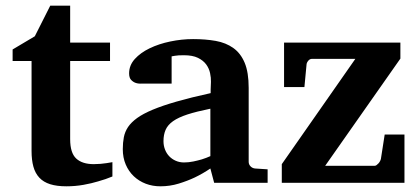

<svg xmlns="http://www.w3.org/2000/svg" viewBox="-20 -636 1459 668"><path d="M371.1 -22Q347.7 -12.2 321.3 -4.9Q298.8 2 270.3 7.1Q241.7 12.2 210.9 12.2Q177.7 12.2 154.5 4.9Q131.3 -2.4 116.9 -17.8Q102.5 -33.2 96.2 -56.2Q89.8 -79.1 89.8 -110.8V-423.8H23.9V-463.9L101.1 -509.8L154.8 -616.2H224.1V-487.8H362.8V-423.8H224.1V-151.9Q224.1 -104 245.1 -84.5Q266.1 -64.9 306.2 -64.9Q317.9 -64.9 329.6 -65.9Q341.3 -66.9 350.6 -68.4Q361.3 -69.8 371.1 -71.8Z M725.1 0 711.9 -49.8Q686 -32.2 657.7 -18.6Q632.8 -6.8 602.1 2.7Q571.3 12.2 538.1 12.2Q510.7 12.2 487.1 3.2Q463.4 -5.9 445.6 -22.7Q427.7 -39.6 417.5 -63.5Q407.2 -87.4 407.2 -117.2Q407.2 -139.6 410.9 -158.7Q414.6 -177.7 425.5 -194.1Q436.5 -210.4 457 -225.3Q477.5 -240.2 511.5 -254.4Q545.4 -268.6 594.7 -282.7Q644 -296.9 712.9 -312V-324.2Q712.9 -331.5 713.4 -337.4Q713.4 -344.2 713.9 -351.1Q714.4 -365.2 710.9 -381.6Q707.5 -397.9 697.3 -411.9Q687 -425.8 668.5 -434.8Q649.9 -443.8 620.1 -443.8Q609.9 -443.8 601.8 -443.4Q593.8 -442.9 588.4 -441.9Q582 -440.9 577.1 -439.9V-345.2H474.1Q461.4 -344.2 451.7 -347.7Q443.4 -350.6 436.3 -357.9Q429.2 -365.2 429.2 -380.9Q429.2 -408.7 449 -430.7Q468.8 -452.6 500.7 -468Q532.7 -483.4 572.5 -491.7Q612.3 -500 651.9 -500Q694.8 -500 730.5 -493.7Q766.1 -487.3 791.7 -469Q817.4 -450.7 831.3 -417.5Q845.2 -384.3 845.2 -330.1V-73.2Q845.2 -64 851.6 -57.4Q857.9 -50.8 867.2 -49.8L911.1 -46.9V0ZM711.9 -257.8Q663.6 -248 632.1 -237.8Q600.6 -227.5 582 -214.4Q563.5 -201.2 556.2 -184.3Q548.8 -167.5 548.8 -145Q548.8 -129.4 554 -116Q559.1 -102.5 568.6 -92.5Q578.1 -82.5 591.3 -76.7Q604.5 -70.8 620.1 -70.8Q636.2 -70.8 652.6 -74.2Q668.9 -77.6 682.1 -81.5Q697.8 -86.4 711.9 -92.8Z M960.4 0V-64.9L1216.3 -431.2H1065.4Q1057.6 -431.2 1052 -424.1Q1046.4 -417 1046.4 -410.2L1039.1 -333H968.3V-487.8H1373V-432.1L1111.3 -59.1H1283.2Q1286.6 -59.1 1290 -61.5Q1293.5 -64 1296.6 -67.4Q1299.8 -70.8 1302 -75Q1304.2 -79.1 1305.2 -83L1318.4 -168H1387.2V0Z"/></svg>

Font: Charis SIL CyrE
Style: Bold
Weight: 700
Foundry: SIL International
Version: Version 5.000